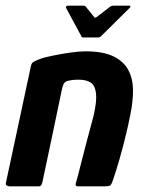

<svg xmlns="http://www.w3.org/2000/svg" viewBox="-22 -657 511 677"><path d="M11 0Q8 0 2.5 -2.5Q-3 -5 -1 -13Q21 -116 43 -218.5Q65 -321 87 -424Q89 -435 97 -439.5Q105 -444 127 -452Q141 -456 167.5 -461.5Q194 -467 225 -471.5Q256 -476 280 -476Q342 -476 378.5 -458Q415 -440 431 -409Q447 -378 447 -337.5Q447 -297 437 -250Q430 -214 420 -173.5Q410 -133 399 -94.5Q388 -56 377 -24Q371 -6 366.5 -3Q362 0 348 0H252Q243 0 245 -10Q247 -16 253 -38.5Q259 -61 267 -93.5Q275 -126 284 -159Q293 -192 299.5 -217Q306 -242 308 -249Q320 -301 316.5 -328.5Q313 -356 297.5 -366Q282 -376 256 -376Q243 -376 234.5 -375Q226 -374 218 -372Q210 -371 205 -364.5Q200 -358 197 -345Q181 -268 163.5 -185Q146 -102 128 -17Q127 -12 124.5 -6Q122 0 115 0ZM271 -525Q265 -525 265 -529L211 -629Q210 -632 211.5 -634.5Q213 -637 217 -637H272Q278 -637 280 -634L310 -597Q312 -592 319 -597L367 -634Q373 -637 377 -637H433Q438 -637 438 -634.5Q438 -632 435 -629L334 -529Q330 -525 325 -525Z"/></svg>

Font: Glory
Style: Bold Italic
Weight: 700
Italic angle: -12°
Version: Version 1.011